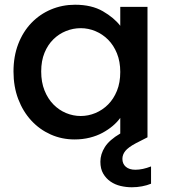

<svg xmlns="http://www.w3.org/2000/svg" viewBox="-20 -580 718 811"><path d="M37 -278Q37 -342 57 -394Q77 -446 112.5 -483Q148 -520 195.5 -540Q243 -560 297 -560Q367 -560 414.5 -532.5Q462 -505 488 -471V-551H603V0L554 25Q522 42 509.5 57.5Q497 73 497 91Q497 112 511.5 124.5Q526 137 552 137Q582 137 618 123V196Q601 203 580 207Q559 211 537 211Q513 211 489.5 205.5Q466 200 447 187Q428 174 416 153.5Q404 133 404 103Q404 71 423 41Q442 11 488 -16V-82Q475 -64 456 -48Q437 -32 413 -19Q389 -6 359 1.5Q329 9 295 9Q241 9 194 -12Q147 -33 112 -71Q77 -109 57 -161.5Q37 -214 37 -278ZM488 -276Q488 -320 474 -354.5Q460 -389 436.5 -412.5Q413 -436 383 -448.5Q353 -461 321 -461Q289 -461 259 -449Q229 -437 205.5 -414Q182 -391 168 -357Q154 -323 154 -278Q154 -233 168 -198Q182 -163 205.5 -139Q229 -115 259 -102.5Q289 -90 321 -90Q353 -90 383 -102.5Q413 -115 436.5 -138.5Q460 -162 474 -196.5Q488 -231 488 -276Z"/></svg>

Font: SVN-Poppins Medium
Style: Regular
Weight: 500
Designer: Ninad Kale (Devanagari), Jonny Pinhorn (Latin)
Foundry: Indian Type Foundry
Version: Version 3.002 2017; ttfautohint (v1.8.3)